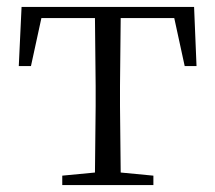

<svg xmlns="http://www.w3.org/2000/svg" viewBox="-20 -532 619 552"><path d="M252 0H421V-27L327 -36L325 -227V-285L327 -480H481L511 -342H545L538 -512H42L34 -342H69L99 -480H253L255 -285V-227L253 -36L159 -27V0Z"/></svg>

Font: Noto Serif CJK SC Light
Style: Regular
Weight: 300
Designer: Ryoko NISHIZUKA 西塚涼子 (kana & ideographs); Frank Grießhammer (Latin, Greek & Cyrillic); Wenlong ZHANG 张文龙 (bopomofo); San
Foundry: Adobe
Version: Version 2.001;hotconv 1.1.0;makeotfexe 2.6.0